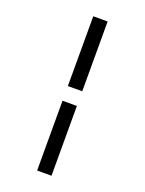

<svg xmlns="http://www.w3.org/2000/svg" viewBox="-176 -905 852 1130"><g transform="rotate(20 250.0 -340.0)"><path d="M205 -386V-823H295V-386ZM205 143V-294H295V143Z"/></g></svg>

Font: Iosevka Slab Medium
Style: Regular
Weight: 500
Monospace: yes
Designer: Belleve Invis
Foundry: Belleve Invis
Version: Version 11.1.1; ttfautohint (v1.8.3)